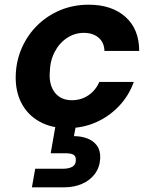

<svg xmlns="http://www.w3.org/2000/svg" viewBox="-20 -534 652 818"><path d="M266 12Q198 12 147.5 -16.5Q97 -45 71 -95.5Q45 -146 47 -213Q49 -276 73.5 -331Q98 -386 140 -427Q182 -468 237.5 -491Q293 -514 358 -514Q456 -514 514.5 -462Q573 -410 573 -317H425Q424 -353 400 -373.5Q376 -394 337 -394Q298 -394 265 -372Q232 -350 212.5 -312Q193 -274 192 -225Q190 -198 196 -176Q202 -154 214.5 -138.5Q227 -123 245 -115Q263 -107 286 -107Q313 -107 335.5 -116.5Q358 -126 375.5 -143.5Q393 -161 403 -185H550Q529 -126 486.5 -81.5Q444 -37 388 -12.5Q332 12 266 12ZM116 264 130 185H247Q273 185 288 176.5Q303 168 303 149Q304 132 293.5 125.5Q283 119 260 119H196L218 -7H305L295 46Q325 46 351 55.5Q377 65 392.5 85.5Q408 106 407 140Q405 179 384 207Q363 235 329 249.5Q295 264 255 264Z"/></svg>

Font: DM Sans 16pt ExtraBold
Style: Italic
Weight: 800
Italic angle: -10°
Version: Version 4.004;gftools[0.9.30]